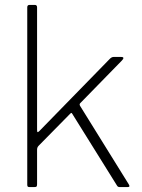

<svg xmlns="http://www.w3.org/2000/svg" viewBox="-20 -762 578 782"><path d="M504 -12Q508 -6 507 -3Q506 0 499 0H468Q464 0 461 -1.5Q458 -3 456 -7L274 -299Q273 -301 271.5 -302Q270 -303 266 -299L138 -169Q134 -165 132.5 -161Q131 -157 131 -152V-12Q131 -5 129 -2.5Q127 0 119 0H102Q95 0 93 -2Q91 -4 91 -10V-732Q91 -742 100 -742H122Q131 -742 131 -732V-234Q131 -225 133 -224Q135 -223 141 -229L425 -520Q434 -530 442 -530H474Q482 -530 482.5 -526Q483 -522 476 -515L307 -342Q305 -340 304.5 -337.5Q304 -335 306 -331L504 -12Z"/></svg>

Font: Libre Franklin Thin Thin
Style: Regular
Weight: 250
Version: Version 3.000